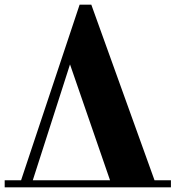

<svg xmlns="http://www.w3.org/2000/svg" viewBox="-20 -739 769 820"><path d="M0 61V31H70L320 -719H370L640 31H710V61ZM279 -464 120 31H450Z"/></svg>

Font: Cafe24 ClassicType
Style: Regular
Weight: 400
Designer: Cafe24 thkim, hmlim, mnelim & 4IR
Foundry: Cafe24
Version: Version 1.000